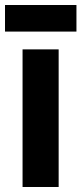

<svg xmlns="http://www.w3.org/2000/svg" viewBox="-34 -746 325 766"><path d="M271 -726H-14V-620H271ZM200 0V-549H56V0Z"/></svg>

Font: Noto Sans Kannada ExtraCondensed ExtraBold
Style: Regular
Weight: 800
Width: 2
Designer: Jelle Bosma - Monotype Design Team
Foundry: Monotype Imaging Inc.
Version: Version 2.005